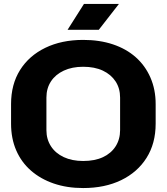

<svg xmlns="http://www.w3.org/2000/svg" viewBox="-20 -941 843 972"><path d="M401 11Q319 11 252 -12Q185 -35 136.5 -77.5Q88 -120 62 -180Q36 -240 36 -315V-414Q36 -514 81.5 -586.5Q127 -659 209.5 -699Q292 -739 401 -739Q484 -739 551.5 -716.5Q619 -694 667 -651.5Q715 -609 741.5 -548.5Q768 -488 768 -414V-315Q768 -215 722 -142Q676 -69 593.5 -29Q511 11 401 11ZM401 -126Q460 -126 501.5 -145.5Q543 -165 565.5 -200.5Q588 -236 588 -282V-447Q588 -494 565 -529Q542 -564 500.5 -583.5Q459 -603 401 -603Q345 -603 303 -583.5Q261 -564 238 -529Q215 -494 215 -447V-282Q215 -236 238 -200.5Q261 -165 303 -145.5Q345 -126 401 -126ZM322 -790 405 -921H582L480 -790Z"/></svg>

Font: Hubot Sans Condensed ExtraLight
Style: Bold
Weight: 700
Version: Version 2.000